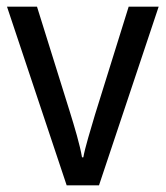

<svg xmlns="http://www.w3.org/2000/svg" viewBox="-20 -556 497 576"><path d="M180 0H277L456 -536H366L265 -212C252 -168 235 -113 230 -84H226C220 -121 203 -177 190 -219L91 -536H1Z"/></svg>

Font: Noto Sans Armenian SemiCondensed
Style: Regular
Weight: 400
Width: 4
Designer: Monotype Design Team
Foundry: Monotype Imaging Inc.
Version: Version 2.008